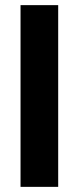

<svg xmlns="http://www.w3.org/2000/svg" viewBox="-20 -727 306 747"><path d="M206.4 0H59.9V-707H206.4Z"/></svg>

Font: Pretendard Std Variable
Style: Regular
Weight: 400
Designer: Base glyphs from Inter by Rasmus Andersson; Hangeul glyphs from Noto Sans CJK(Source Han Sans) by Jang Soo-young and Kan
Foundry: Kil Hyung-jin
Version: Version 1.309;Glyphs 3.2 (3225)